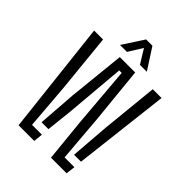

<svg xmlns="http://www.w3.org/2000/svg" viewBox="-218 -855 957 957"><g transform="rotate(45 261.0 -376.0)"><path d="M319 0 296 -230 269.5 -548H252L224.5 -230L209.5 -91.5H161L176 -297L207 -597H315.5L345.5 -297L366 -49H435L429 0ZM90.5 0 23 -600H86L116.5 -297L136.5 -49H206L201 0ZM390 -91.5 406 -297 436.5 -600H498.5L439 -91.5ZM165 -640.5 237.5 -752H282L354 -640.5H305.5L260 -714.5L214 -640.5Z"/></g></svg>

Font: Big Shoulders Stencil Text Thin Light
Style: Regular
Weight: 300
Version: Version 2.001